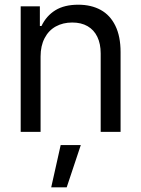

<svg xmlns="http://www.w3.org/2000/svg" viewBox="-20 -557 597 811"><path d="M151.4 0H67.4V-530.3H148.4V-447.3H155.3Q175.8 -490.2 213.9 -513.7Q252 -537.1 310.5 -537.1Q365.2 -537.1 405.3 -515.1Q445.3 -493.2 467.3 -448.2Q489.3 -403.3 489.3 -336.9V0H405.3V-331.1Q405.3 -372.1 391.1 -401.4Q377 -430.7 350.1 -446.3Q323.2 -461.9 285.2 -461.9Q246.1 -461.9 215.8 -445.3Q185.5 -428.7 168.5 -396Q151.4 -363.3 151.4 -318.4ZM236.3 55.7H321.3L261.7 234.4H196.3Z"/></svg>

Font: Pretendard JP Variable
Style: Regular
Weight: 400
Designer: Base glyphs from Inter by Rasmus Andersson; Hangul glyphs from Noto Sans CJK(Source Han Sans) by Jang Soo-young and Kang
Foundry: Kil Hyung-jin
Version: Version 1.307;Glyphs 3.2 (3192)